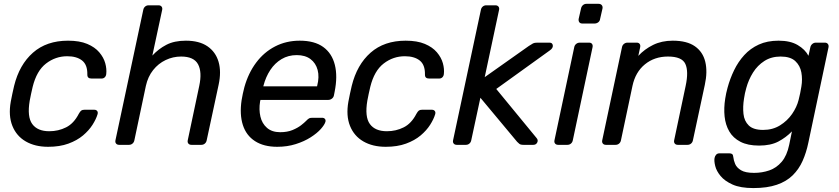

<svg xmlns="http://www.w3.org/2000/svg" viewBox="-20 -737 4269 977"><path d="M224.6 10Q158.4 10 111.1 -17.3Q63.8 -44.6 43 -96.4Q22.1 -148.3 34.8 -219.8Q37.8 -235 42.8 -259.8Q47.8 -284.6 51.8 -300Q78.3 -407.7 147.7 -468.9Q217.1 -530 326.1 -530Q384.8 -530 423.8 -513.6Q462.8 -497.2 485.2 -470.8Q507.6 -444.4 515.6 -415.2Q523.6 -386.1 520.6 -360.4Q519.6 -350.2 513.2 -343.8Q506.7 -337.4 497.4 -337.4H445.4Q435.2 -337.4 429.7 -342.1Q424.2 -346.8 424.4 -358.3Q425.3 -407.2 397.9 -429Q370.4 -450.8 322.1 -450.8Q262.6 -450.8 214.5 -413.9Q166.4 -377 146.2 -295Q142.1 -278.7 138.1 -259.2Q134.1 -239.6 131.2 -224.8Q117.3 -142.4 144.2 -105.8Q171 -69.2 230.6 -69.2Q277 -69.2 316.3 -89Q355.6 -108.7 380.8 -157.7Q387.6 -169.9 393.2 -174.2Q398.8 -178.5 408.9 -178.5H460.1Q469.5 -178.5 474.5 -172.1Q479.4 -165.7 476.4 -155.6Q469 -130.6 450.8 -102Q432.6 -73.3 402.4 -47.8Q372.2 -22.4 328.1 -6.2Q283.9 10 224.6 10Z M586.2 0Q576 0 570.7 -6.4Q565.4 -12.7 567.4 -22.9L709.1 -687.1Q711.1 -697.3 718.5 -703.6Q726 -710 736.2 -710H786.6Q796.7 -710 802 -703.6Q807.3 -697.3 805.3 -687.1L755.2 -454.2Q786.4 -488.1 826.6 -509Q866.7 -530 925.7 -530Q993.9 -530 1035.6 -501.5Q1077.2 -473.1 1092.1 -422.7Q1106.9 -372.2 1092.4 -305.4L1031.7 -22.9Q1029.7 -12.7 1022.3 -6.4Q1014.8 0 1004.6 0H954.1Q943.9 0 938.6 -6.4Q933.3 -12.7 935.3 -22.9L993.9 -300.1Q1008.9 -370.1 987.9 -409.7Q966.9 -449.3 901.5 -449.3Q860.3 -449.3 823 -431.5Q785.7 -413.8 759.3 -380.5Q732.8 -347.3 722.3 -300.1L663.7 -22.9Q661.7 -12.7 654.2 -6.4Q646.7 0 636.6 0Z M1390.5 10Q1322.2 10 1277.5 -18.9Q1232.8 -47.8 1215.7 -101.2Q1198.6 -154.6 1209.4 -227.3Q1211.3 -239.9 1215.7 -260.6Q1220.2 -281.3 1223.6 -293.6Q1243.6 -365 1283.4 -418.3Q1323.2 -471.6 1379.9 -500.8Q1436.6 -530 1505.3 -530Q1580.6 -530 1624.9 -497.8Q1669.2 -465.6 1683.9 -406.9Q1698.6 -348.3 1682.7 -269.4L1679.2 -251.6Q1677.2 -241.4 1668.8 -235Q1660.4 -228.6 1650.2 -228.6H1305.1Q1305.1 -228.4 1304.6 -225Q1304.1 -221.6 1303.3 -219.6Q1296.9 -179.3 1305.1 -143.8Q1313.3 -108.4 1338.7 -86.3Q1364.1 -64.3 1405.7 -64.3Q1441.7 -64.3 1468.3 -75.2Q1494.8 -86.2 1512 -99.6Q1529.2 -113.1 1536.2 -120.5Q1548 -132.7 1553.7 -135.2Q1559.4 -137.7 1570.6 -137.7H1619Q1628.2 -137.7 1633.2 -132.2Q1638.2 -126.6 1636 -117.4Q1631.8 -102.4 1612.7 -80.8Q1593.5 -59.2 1560.7 -38.2Q1527.9 -17.3 1484.7 -3.7Q1441.6 10 1390.5 10ZM1319.9 -297.6H1593.3L1594.1 -301Q1605.6 -345.7 1596.3 -380.9Q1587 -416 1560 -436.3Q1533 -456.6 1489.9 -456.6Q1446.9 -456.6 1412.8 -436.3Q1378.7 -416 1355.5 -380.9Q1332.2 -345.7 1320.7 -301Z M1942.6 10Q1876.4 10 1829.1 -17.3Q1781.8 -44.6 1761 -96.4Q1740.1 -148.3 1752.8 -219.8Q1755.8 -235 1760.8 -259.8Q1765.8 -284.6 1769.8 -300Q1796.3 -407.7 1865.7 -468.9Q1935.1 -530 2044.1 -530Q2102.8 -530 2141.8 -513.6Q2180.8 -497.2 2203.2 -470.8Q2225.6 -444.4 2233.6 -415.2Q2241.6 -386.1 2238.6 -360.4Q2237.6 -350.2 2231.2 -343.8Q2224.7 -337.4 2215.4 -337.4H2163.4Q2153.2 -337.4 2147.7 -342.1Q2142.2 -346.8 2142.4 -358.3Q2143.3 -407.2 2115.9 -429Q2088.4 -450.8 2040.1 -450.8Q1980.6 -450.8 1932.5 -413.9Q1884.4 -377 1864.2 -295Q1860.1 -278.7 1856.1 -259.2Q1852.1 -239.6 1849.2 -224.8Q1835.3 -142.4 1862.2 -105.8Q1889 -69.2 1948.6 -69.2Q1995 -69.2 2034.3 -89Q2073.6 -108.7 2098.8 -157.7Q2105.6 -169.9 2111.2 -174.2Q2116.8 -178.5 2126.9 -178.5H2178.1Q2187.5 -178.5 2192.5 -172.1Q2197.4 -165.7 2194.4 -155.6Q2187 -130.6 2168.8 -102Q2150.6 -73.3 2120.4 -47.8Q2090.2 -22.4 2046.1 -6.2Q2001.9 10 1942.6 10Z M2304.2 0Q2294 0 2288.7 -6.4Q2283.4 -12.7 2285.4 -22.9L2427.1 -687.1Q2429.1 -697.3 2436.5 -703.6Q2444 -710 2454.2 -710H2500.8Q2511 -710 2516.3 -703.6Q2521.6 -697.3 2519.6 -687.1L2446.5 -344.4L2670.9 -503Q2685.3 -512.7 2692.6 -516.3Q2699.9 -520 2714.5 -520H2776.2Q2791.1 -520 2793 -506.1Q2794.9 -492.2 2777.4 -480.2L2505.2 -284.3L2710.4 -34.6Q2719.7 -24 2713.8 -12Q2707.9 0 2694 0H2643.5Q2628.4 0 2622.3 -5.4Q2616.1 -10.8 2611.4 -15.4L2424.5 -239.6L2377.9 -22.9Q2375.9 -12.7 2368.5 -6.4Q2361 0 2350.8 0Z M2820.2 0Q2810 0 2804.7 -6.4Q2799.4 -12.7 2801.4 -22.9L2902.1 -497.1Q2904.1 -507.3 2912 -513.6Q2920 -520 2930.2 -520H2977.6Q2987.7 -520 2992.5 -513.6Q2997.3 -507.3 2995.3 -497.1L2894.7 -22.9Q2892.7 -12.7 2885.2 -6.4Q2877.7 0 2867.6 0ZM2943.1 -617.3Q2932.9 -617.3 2928.1 -623.6Q2923.2 -630 2924.4 -640.2L2936.6 -693.7Q2938.6 -703.9 2946.1 -710.7Q2953.7 -717.5 2963.9 -717.5H3026.4Q3036.6 -717.5 3042.2 -710.7Q3047.8 -703.9 3045.8 -693.7L3033.6 -640.2Q3032.4 -630 3024.2 -623.6Q3015.9 -617.3 3005.7 -617.3Z M3063.2 0Q3053 0 3047.7 -6.4Q3042.4 -12.7 3044.4 -22.9L3145.1 -497.1Q3147.1 -507.3 3155 -513.6Q3163 -520 3173.2 -520H3219.8Q3230 -520 3234.8 -513.6Q3239.6 -507.3 3237.6 -497.1L3228.1 -452.7Q3259.3 -486.6 3303.1 -508.3Q3346.9 -530 3403.2 -530Q3475.4 -530 3516 -501.5Q3556.6 -473.1 3568.8 -422.7Q3581.1 -372.2 3566.5 -305.4L3505.9 -22.9Q3503.9 -12.7 3496.4 -6.4Q3488.9 0 3478.7 0H3429.1Q3418.9 0 3413.7 -6.4Q3408.4 -12.7 3410.4 -22.9L3469 -300.1Q3484.8 -374.2 3467.4 -411.8Q3450.1 -449.3 3379 -449.3Q3310.3 -449.3 3261.8 -409.7Q3213.3 -370.1 3198.4 -300.1L3139.7 -22.9Q3137.7 -12.7 3130.3 -6.4Q3122.8 0 3112.6 0Z M3813.5 220Q3747.9 220 3707.9 202.2Q3667.9 184.3 3646.8 158.7Q3625.6 133.1 3619.4 107.6Q3613.2 82.2 3616 67Q3618 56.8 3624.3 50Q3630.7 43.3 3640.1 43.3H3692.1Q3700.6 43.3 3705.6 47.1Q3710.6 51 3711.8 64.1Q3713.2 78.6 3720.8 97.2Q3728.5 115.8 3750.5 129.2Q3772.6 142.7 3817.1 142.7Q3858.1 142.7 3894.6 130.1Q3931.1 117.5 3957.8 86.2Q3984.4 54.9 3995.8 0L4009.8 -68.4Q3979.3 -37.1 3940.3 -16.6Q3901.3 3.8 3842.6 3.8Q3785.1 3.8 3747.8 -15.5Q3710.4 -34.8 3691 -68.2Q3671.6 -101.6 3667.1 -144.6Q3662.7 -187.6 3670.3 -235.2Q3672.4 -250.2 3675.3 -262.7Q3678.1 -275.2 3682.1 -290.2Q3694.8 -337.1 3715.5 -379.7Q3736.1 -422.4 3767.1 -456.5Q3798.1 -490.6 3841.3 -510.3Q3884.4 -530 3942 -530Q4001.6 -530 4039.2 -507.7Q4076.8 -485.5 4093.9 -453.1L4103.4 -496.3Q4105.4 -506.4 4113.3 -513.2Q4121.3 -520 4131.5 -520H4177.3Q4187.5 -520 4192.7 -513.2Q4197.9 -506.4 4195.9 -496.3L4093.4 -11.3Q4082.9 39.5 4064.1 81.7Q4045.4 123.8 4013.5 155.2Q3981.7 186.5 3932.7 203.2Q3883.8 220 3813.5 220ZM3863.2 -75.9Q3911.9 -75.9 3949.1 -99Q3986.3 -122.1 4010.5 -157Q4034.6 -192 4043.7 -228.3Q4047.3 -242 4051.7 -262.7Q4056.1 -283.4 4057.9 -296.9Q4064 -333.3 4057.8 -368.2Q4051.5 -403.2 4026.7 -426.3Q4001.8 -449.3 3952.3 -449.3Q3905.1 -449.3 3869.9 -426.9Q3834.7 -404.4 3811.8 -367.9Q3788.9 -331.3 3777.4 -288.9Q3773.7 -275.4 3770.8 -262.7Q3767.9 -250 3766.1 -236.3Q3759.2 -193.9 3763.2 -157.4Q3767.1 -120.8 3790.3 -98.4Q3813.6 -75.9 3863.2 -75.9Z"/></svg>

Font: Rubik Light
Style: Italic
Weight: 300
Italic angle: -12°
Designer: Hubert and Fischer
Foundry: Hubert and Fischer
Version: Version 2.300;gftools[0.9.30]